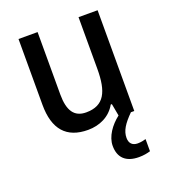

<svg xmlns="http://www.w3.org/2000/svg" viewBox="-139 -639 849 965"><g transform="rotate(-20 285.5 -156.5)"><path d="M412 114C412 76 433 44 477 0H495V-539H393V-263C393 -141 363 -76 266 -76C203 -76 174 -118 174 -205V-539H72V-187C72 -56 130 10 245 10C307 10 364 -16 395 -71H401L413 -6C369 28 333 78 333 128C333 190 368 226 439 226C464 226 483 222 500 217V152C489 155 475 159 456 159C428 159 412 143 412 114Z"/></g></svg>

Font: Noto Sans Myanmar SemiCondensed Medium
Style: Regular
Weight: 500
Width: 4
Designer: Monotype Design Team
Foundry: Monotype Imaging Inc.
Version: Version 2.107